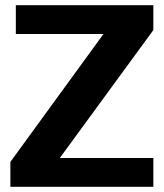

<svg xmlns="http://www.w3.org/2000/svg" viewBox="-20 -720 631 740"><path d="M20 -96 440 -673 518 -589H41V-700H571V-604L149 -27L69 -111H571V0H20Z"/></svg>

Font: Pathway Extreme 28pt
Style: Bold
Weight: 700
Designer: Eduardo Rodriguez Tunni
Foundry: Eduardo Rodriguez Tunni
Version: Version 1.001;gftools[0.9.26]